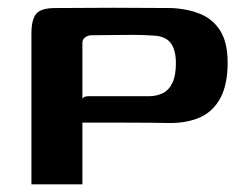

<svg xmlns="http://www.w3.org/2000/svg" viewBox="-20 -481 645 501"><path d="M62 0Q62 -99 62 -197Q62 -295 62 -393Q62 -430 74.5 -445Q87 -460 124 -460Q171 -460 223.5 -460.5Q276 -461 328.5 -460.5Q381 -460 427 -460Q471 -458 504 -444Q537 -430 555.5 -399.5Q574 -369 574 -318Q574 -261 555.5 -226Q537 -191 503.5 -175.5Q470 -160 424 -160Q368 -161 308 -161Q248 -161 191 -161Q191 -191 191.5 -205.5Q192 -220 196 -225Q200 -230 212 -230Q231 -230 258 -230Q285 -230 314.5 -230Q344 -230 369 -230Q389 -230 405 -238Q421 -246 430 -265Q439 -284 439 -316Q439 -350 426 -368Q413 -386 383 -388Q355 -390 325 -390Q295 -390 267 -389.5Q239 -389 217 -389Q211 -389 203 -384Q195 -379 195 -369Q195 -277 195 -185Q195 -93 195 0Z"/></svg>

Font: Genos Thin SemiBold
Style: Regular
Weight: 600
Version: Version 1.010